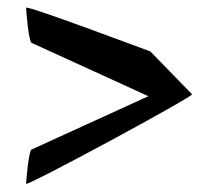

<svg xmlns="http://www.w3.org/2000/svg" viewBox="-20 -626 573 493"><path d="M47 -154C47 -146 481 -380 473 -384L366 -494C359 -496 47 -614 47 -606C47 -598 54 -518 61 -516L361 -379L61 -242C54 -240 47 -162 47 -154Z"/></svg>

Font: Ampere
Style: SCExt
Weight: 400
Version: Version 1